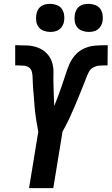

<svg xmlns="http://www.w3.org/2000/svg" viewBox="-20 -978 580 998"><path d="M131 0 179 -294Q177 -308 174 -321.5Q171 -335 169 -349Q167 -363 165 -377Q163 -391 161.5 -405.5Q160 -420 159 -434Q158 -448 157 -462.5Q156 -477 154.5 -491Q153 -505 152 -519.5Q151 -534 150.5 -548Q150 -562 149.5 -576.5Q149 -591 145.5 -605Q142 -619 131 -627Q120 -635 105.5 -636.5Q91 -638 76 -638H59V-743H66Q95 -743 123.5 -741.5Q152 -740 178 -730Q204 -720 223 -700.5Q242 -681 250.5 -654.5Q259 -628 258 -599Q257 -570 258 -541.5Q259 -513 259.5 -484.5Q260 -456 262 -427Q273 -454 283 -481Q293 -508 302.5 -535.5Q312 -563 320.5 -590Q329 -617 340.5 -644Q352 -671 372.5 -693.5Q393 -716 420.5 -727.5Q448 -739 476 -741Q504 -743 532 -743H540L539 -638H522Q507 -638 492.5 -636.5Q478 -635 464 -627Q450 -619 442.5 -605Q435 -591 429.5 -576.5Q424 -562 418.5 -548Q413 -534 407 -519.5Q401 -505 395.5 -491Q390 -477 384 -462.5Q378 -448 372 -434Q366 -420 359.5 -405.5Q353 -391 347 -377Q341 -363 334 -349Q327 -335 320 -321.5Q313 -308 305 -294L257 0ZM441 -812Q424 -812 407.5 -818Q391 -824 381 -837Q371 -850 368.5 -867.5Q366 -885 369 -903Q371 -915 377 -926.5Q383 -938 393.5 -945.5Q404 -953 416.5 -955.5Q429 -958 441 -958Q458 -958 474.5 -952Q491 -946 500.5 -933Q510 -920 513 -902.5Q516 -885 513 -867Q511 -855 504.5 -843.5Q498 -832 487.5 -824.5Q477 -817 465 -814.5Q453 -812 441 -812ZM241 -812Q224 -812 207.5 -818Q191 -824 181 -837Q171 -850 168.5 -867.5Q166 -885 169 -903Q171 -915 177 -926.5Q183 -938 193.5 -945.5Q204 -953 216.5 -955.5Q229 -958 241 -958Q258 -958 274.5 -952Q291 -946 300.5 -933Q310 -920 313 -902.5Q316 -885 313 -867Q311 -855 304.5 -843.5Q298 -832 287.5 -824.5Q277 -817 265 -814.5Q253 -812 241 -812Z"/></svg>

Font: Iosevka Extrabold
Style: Italic
Weight: 800
Italic angle: -9°
Monospace: yes
Designer: Belleve Invis
Foundry: Belleve Invis
Version: Version 32.5.0; ttfautohint (v1.8.4)